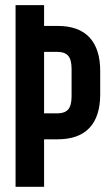

<svg xmlns="http://www.w3.org/2000/svg" viewBox="-20 -720 417 740"><path d="M40 0V-700.2H149.9V-620.1H202.1Q283.7 -620.1 325 -575.7Q366.2 -531.2 366.2 -446.8V-356Q366.2 -271.5 325 -227.3Q283.7 -183.1 202.1 -183.1H149.9V0ZM202.1 -520H149.9V-283.2H202.1Q229.5 -283.2 242.7 -298.1Q255.9 -313 255.9 -349.1V-454.1Q255.9 -490.2 242.7 -505.1Q229.5 -520 202.1 -520Z"/></svg>

Font: VL Bebas Neue Bold
Style: Regular
Weight: 700
Designer: Ryoichi Tsunekawa
Foundry: Ryoichi Tsunekawa
Version: Version 1.300